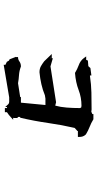

<svg xmlns="http://www.w3.org/2000/svg" viewBox="237 -908 526 1040"><g transform="rotate(90 500.0 -388.0)"><path d="M289.1 -207V-208.5L287.6 -211.9L289.1 -210.9V-222.7Q302.2 -222.7 311 -229Q323.7 -238.3 338.9 -238.3H340.3Q363.3 -229.5 386.2 -228Q409.2 -226.6 430.7 -222.7L505.9 -234.4V-238.3H536.1L548.8 -371.1H514.2L496.1 -368.2Q467.8 -356.4 435.8 -349.1Q403.8 -341.8 371.6 -338.9H371.1Q352.5 -338.9 338.4 -346.7Q325.7 -354 312 -364.3L272.5 -405.3H291H294.9V-410.2H297.9H298.8L339.4 -398.4L533.7 -428.7L552.2 -424.3Q560.1 -452.6 562.7 -486.8Q565.4 -521 565.4 -558.6L562 -564.9L553.2 -566.4Q507.8 -566.4 467.3 -550.8Q426.8 -535.2 375 -531.2Q355 -543.5 333.5 -551.3Q308.6 -560.1 294.4 -579.6L285.6 -591.8H304.2L308.1 -601.1L338.4 -603.5L348.6 -614.7L388.7 -620.1V-612.3H392.1Q437 -619.1 481.2 -620.1Q525.4 -621.1 573.2 -621.1H573.7L585 -619.6L597.7 -625V-630.9H626Q647 -618.2 667.5 -610.4Q688 -602.5 708 -590.3Q716.8 -581.1 719.2 -572.3Q721.7 -564.5 721.7 -554.7V-546.9H689.5V-544.4L672.9 -529.3Q656.7 -459.5 646.2 -385.7Q635.7 -312 617.7 -234.4H613.3V-223.1L619.1 -218.8V-199.2L617.7 -196.3H628.9L603 -173.3L588.4 -163.1H587.9V-151.4H565.4V-162.1L559.6 -163.6V-153.3Q545.4 -168.9 544.9 -169.4Q540 -174.8 531.7 -174.8H507.3L331.1 -145V-154.3L314.9 -162.1L308.1 -173.8L301.3 -176.8L289.6 -207ZM294.9 -397.5V-402.3L292.5 -399.9Z"/></g></svg>

Font: Bakudai
Style: Bold
Weight: 700
Version: Version 1.48